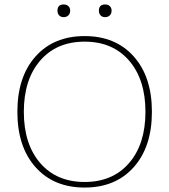

<svg xmlns="http://www.w3.org/2000/svg" viewBox="-20 -832 760 862"><path d="M266 -812Q279 -812 287 -804.5Q295 -797 295 -784Q295 -771 287 -763Q279 -755 266 -755Q253 -755 245.5 -763Q238 -771 238 -784Q238 -812 266 -812ZM452 -812Q465 -812 473 -804.5Q481 -797 481 -784Q481 -771 473 -763Q465 -755 452 -755Q439 -755 431.5 -763Q424 -771 424 -784Q424 -812 452 -812ZM139.5 -578.5Q221 -670 360 -670Q499 -670 580.5 -578.5Q662 -487 662 -330Q662 -173 580.5 -81.5Q499 10 360 10Q221 10 139.5 -81.5Q58 -173 58 -330Q58 -487 139.5 -578.5ZM559.5 -560Q486 -645 360 -645Q234 -645 160.5 -560Q87 -475 87 -330Q87 -185 160.5 -100Q234 -15 360 -15Q486 -15 559.5 -100Q633 -185 633 -330Q633 -475 559.5 -560Z"/></svg>

Font: Elaine Sans ExtraLight
Style: Regular
Weight: 275
Designer: Wei Huang
Foundry: Wei Huang
Version: Version 2.001;December 24, 2019;FontCreator 12.0.0.2547 64-b